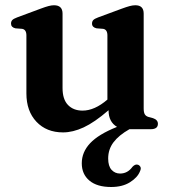

<svg xmlns="http://www.w3.org/2000/svg" viewBox="-20 -504 672 749"><path d="M83 -139.5V-366Q83 -388.5 66.5 -391.5L40 -393.5Q23 -397.5 23 -412Q23 -420.5 28 -425.8Q33 -431 46.5 -436L138 -470Q158 -477.5 169.8 -480.5Q181.5 -483.5 190.5 -483.5Q224 -483.5 224 -451V-160.5Q224 -116.5 245.2 -94.5Q266.5 -72.5 302 -72.5Q349 -72.5 399 -115.5V-366Q399 -388.5 382.5 -391.5L356.5 -393.5Q339 -397.5 339 -412Q339 -420.5 344 -425.8Q349 -431 362.5 -436L454.5 -470Q473.5 -477 485.5 -480.2Q497.5 -483.5 508 -483.5Q540.5 -483.5 540.5 -451V-81.5Q540.5 -65.5 544.8 -58.2Q549 -51 558.5 -48L577 -43Q596 -36.5 596 -21Q596 0 568 0H485Q443.5 23.5 422.8 51Q402 78.5 402 114.5Q402 144 415.2 158.5Q428.5 173 448.5 173Q478 173 497 146.5Q507.5 135.5 517.5 138.5Q523.5 140 527.5 146.5Q531.5 153 526 164.5Q516.5 188.5 487 207Q457.5 225.5 413.5 225.5Q358.5 225.5 328.8 200.5Q299 175.5 299 133Q299 89.5 331.5 54.8Q364 20 436.5 -9Q403.5 -28.5 403.5 -73.5V-74Q348.5 -26.5 306.2 -7Q264 12.5 226 12.5Q161.5 12.5 122.2 -29Q83 -70.5 83 -139.5Z"/></svg>

Font: Fraunces 9pt SemiBold
Style: Regular
Weight: 600
Version: Version 1.000;[b76b70a41]